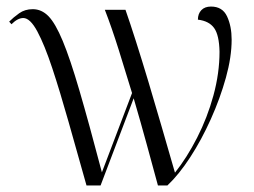

<svg xmlns="http://www.w3.org/2000/svg" viewBox="-20 -566 774 586"><path d="M244 0Q215 -103 189 -195Q163 -287 139.5 -358Q116 -429 94 -470Q72 -511 51 -511Q34 -511 15 -492L8 -500Q21 -513 38.5 -525.5Q56 -538 80 -538Q107 -538 128 -516.5Q149 -495 171.5 -441Q194 -387 222.5 -289.5Q251 -192 291 -40L383 -282Q364 -345 342.5 -413.5Q321 -482 300 -536H363Q377 -496 395 -439.5Q413 -383 433 -316.5Q453 -250 473.5 -179Q494 -108 514 -39Q550 -84 581.5 -145.5Q613 -207 631.5 -275Q650 -343 650 -408Q649 -459 633.5 -480.5Q618 -502 584 -506Q584 -524 594.5 -535Q605 -546 624 -546Q659 -546 673 -516Q687 -486 687 -445Q687 -392 669.5 -329Q652 -266 623.5 -202.5Q595 -139 560.5 -86Q526 -33 491 0H462Q447 -55 428.5 -123Q410 -191 388 -266L287 0Z"/></svg>

Font: Noto Serif Display SemiCondensed Light
Style: Regular
Weight: 300
Width: 4
Designer: Monotype Design Team
Foundry: Monotype Imaging Inc.
Version: Version 2.009